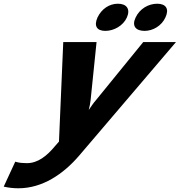

<svg xmlns="http://www.w3.org/2000/svg" viewBox="-88 -772 966 1032"><path d="M229 -11 208 13C164 66 116 105 56 105C35 105 16 103 1 99L-6 97L-68 231L-64 232C-41 237 -16 240 11 240C140 240 252 164 337 65L858 -546H682L428 -234C413 -217 403 -201 389 -181C394 -199 397 -218 399 -234L431 -546H252ZM594 -678C614 -723 593 -752 546 -752C499 -752 458 -724 436 -678C416 -633 432 -606 478 -606C525 -606 574 -634 594 -678ZM801 -678C823 -724 804 -752 757 -752C710 -752 663 -725 641 -678C619 -632 642 -606 689 -606C735 -606 781 -634 801 -678Z"/></svg>

Font: Passageway
Style: BdSuIt
Weight: 700
Foundry: Ascender Corporation
Version: Version 1.11